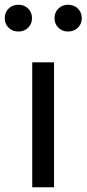

<svg xmlns="http://www.w3.org/2000/svg" viewBox="-43 -790 365 810"><path d="M35 -657Q10 -657 -6.5 -673Q-23 -689 -23 -713Q-23 -738 -6.5 -754Q10 -770 35 -770Q59 -770 75.5 -754Q92 -738 92 -713Q92 -689 75.5 -673Q59 -657 35 -657ZM244 -657Q220 -657 203.5 -673Q187 -689 187 -713Q187 -738 203.5 -754Q220 -770 244 -770Q269 -770 285.5 -754Q302 -738 302 -713Q302 -689 285.5 -673Q269 -657 244 -657ZM93 0V-527H185V0Z"/></svg>

Font: Feura Sans
Style: Regular
Weight: 400
Designer: Carrois Corporate & Edenspiekermann
Foundry: Carrois Corporate GbR & Edenspiekermann AG
Version: Version 1.001